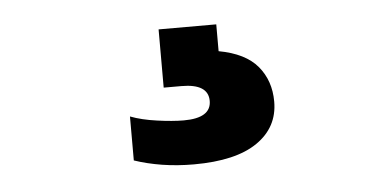

<svg xmlns="http://www.w3.org/2000/svg" viewBox="-31 -57 662 335"><g transform="rotate(-5 300.0 110.0)"><path d="M297 230Q268 230 241.5 225.8Q215 221.5 193 214V137Q212.5 144.5 239.5 148.2Q266.5 152 286 152Q334 152 334 122Q334 92 287 92H256V-10H357V37Q403.5 45.5 424.8 71Q446 96.5 446 133Q446 178 408.2 204Q370.5 230 297 230Z"/></g></svg>

Font: Encode Sans Expanded Black
Style: Regular
Weight: 900
Width: 7
Designer: Multiple Designers
Foundry: Impallari Type
Version: Version 3.000; ttfautohint (v1.8.3) -l 8 -r 50 -G 200 -x 14 